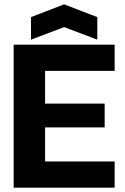

<svg xmlns="http://www.w3.org/2000/svg" viewBox="-20 -866 577 886"><path d="M43 0V-660H509V-539H188V-388H463V-278H188V-121H509V0ZM123 -683V-787L276 -846L429 -787V-683L276 -741Z"/></svg>

Font: Bricolage Grotesque 48pt Bricolage Grotesque 48pt Regular
Style: Bold
Weight: 700
Designer: Mathieu Triay
Foundry: Atelier Triay
Version: Version 1.000; ttfautohint (v1.8.4.7-5d5b);gftools[0.9.32]